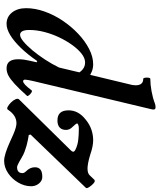

<svg xmlns="http://www.w3.org/2000/svg" viewBox="60 -826 790 951"><g transform="rotate(90 455.5 -350.0)"><path d="M98 13Q63 13 41.5 -14Q20 -41 20 -84Q20 -128 36.5 -175Q53 -222 82 -265Q111 -308 147 -342Q183 -376 222 -396Q261 -416 298 -416Q333 -416 364 -392L345 -379L395 -587Q399 -601 400.5 -610Q402 -619 402 -626Q402 -645 394 -654.5Q386 -664 370 -664Q366 -664 364.5 -673Q363 -682 364.5 -690.5Q366 -699 370 -699Q397 -699 430.5 -705Q464 -711 490 -721Q499 -725 510 -725Q522 -725 522 -716Q522 -712 521.5 -709Q521 -706 520 -702L381 -119Q378 -106 376 -95Q374 -84 374 -79Q374 -69 382 -69Q389 -69 400 -79.5Q411 -90 427 -111Q430 -115 438 -110Q446 -105 451.5 -98Q457 -91 454 -88Q419 -49 395 -27Q371 -5 353.5 4Q336 13 318 13Q273 13 273 -44Q273 -60 275 -74Q277 -88 280.5 -102.5Q284 -117 288 -136L282 -139Q249 -91 216 -57Q183 -23 153 -5Q123 13 98 13ZM152 -54Q165 -54 185 -70.5Q205 -87 228.5 -115Q252 -143 274.5 -177.5Q297 -212 314 -247L343 -369L347 -332Q326 -376 289 -376Q268 -376 246 -359Q224 -342 203 -313Q182 -284 165 -248.5Q148 -213 138 -174.5Q128 -136 128 -100Q128 -54 152 -54ZM776 25Q760 25 736.5 17.5Q713 10 688.5 -1Q664 -12 644 -21Q625 -29 612 -32.5Q599 -36 590 -36Q570 -36 553.5 -25.5Q537 -15 523 6Q519 13 508.5 7.5Q498 2 487 -9Q476 -20 471 -31.5Q466 -43 472 -49L725 -306Q731 -312 731 -317Q731 -323 721 -328Q699 -339 672.5 -342Q646 -345 617 -345Q604 -345 597.5 -342Q591 -339 591 -337Q591 -333 595.5 -328Q600 -323 607 -315Q623 -300 623 -282Q623 -261 611 -250Q599 -239 576 -239Q526 -239 526 -294Q526 -319 537.5 -340Q549 -361 572 -379Q595 -398 621 -407Q647 -416 675 -416Q688 -416 706 -412.5Q724 -409 747 -401Q770 -394 787 -391Q804 -388 814 -388Q827 -388 835.5 -391Q844 -394 849 -400L869 -421Q876 -428 887 -418.5Q898 -409 906 -396.5Q914 -384 910 -380L646 -106L648 -97Q660 -95 673.5 -92.5Q687 -90 701 -86Q715 -82 730 -76.5Q745 -71 760 -62Q780 -50 791.5 -44.5Q803 -39 807 -39Q837 -39 837 -66Q837 -71 833.5 -76.5Q830 -82 823 -89Q816 -97 812 -106.5Q808 -116 808 -128Q808 -164 855 -164Q869 -164 879.5 -156Q890 -148 896 -135.5Q902 -123 902 -109Q902 -76 884 -45Q866 -14 837 5.5Q808 25 776 25Z"/></g></svg>

Font: Junicode VF
Style: Italic
Weight: 400
Italic angle: -11°
Designer: Peter S. Baker
Version: Version 2.209